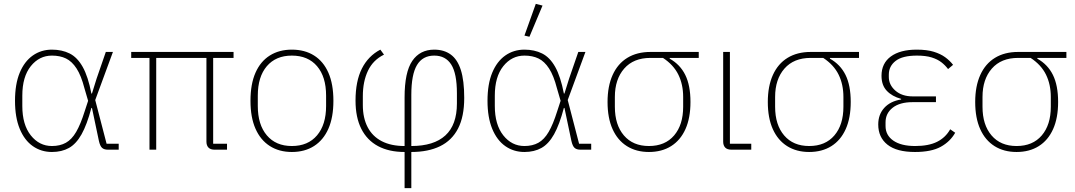

<svg xmlns="http://www.w3.org/2000/svg" viewBox="-20 -778 5590 998"><path d="M597 -31V0H541Q521 0 510.5 -9.5Q500 -19 494 -46L458 -217H455Q432 -130 404 -80Q376 -30 338.5 -9Q301 12 250 12Q194 12 150.5 -18.5Q107 -49 82.5 -108.5Q58 -168 58 -254Q58 -341 82.5 -400Q107 -459 150.5 -489.5Q194 -520 250 -520Q302 -520 342 -500Q382 -480 410 -430Q438 -380 455 -292H458L482 -369L530 -508H567L475 -258L534 -31ZM250 -19Q292 -19 322.5 -36Q353 -53 376 -92.5Q399 -132 420 -199L438 -254L419 -319Q402 -385 378 -422Q354 -459 323 -474Q292 -489 250 -489Q184 -489 140 -434Q96 -379 96 -281V-227Q96 -130 140 -74.5Q184 -19 250 -19Z M1088 -477V-31H1160V0H1095Q1074 0 1063.5 -11Q1053 -22 1053 -42V-477H792V0H757V-477H662V-508H1194V-477Z M1497 12Q1431 12 1382.5 -19Q1334 -50 1308 -109Q1282 -168 1282 -254Q1282 -341 1308 -400Q1334 -459 1382.5 -489.5Q1431 -520 1497 -520Q1564 -520 1612.5 -489.5Q1661 -459 1687 -400Q1713 -341 1713 -254Q1713 -168 1687 -109Q1661 -50 1612.5 -19Q1564 12 1497 12ZM1497 -19Q1581 -19 1628 -74.5Q1675 -130 1675 -227V-281Q1675 -379 1628 -434Q1581 -489 1497 -489Q1414 -489 1367 -434Q1320 -379 1320 -281V-227Q1320 -130 1367 -74.5Q1414 -19 1497 -19Z M2083 200V12Q2002 12 1945 -18.5Q1888 -49 1858 -108.5Q1828 -168 1828 -255Q1828 -356 1861 -421.5Q1894 -487 1957 -520L1976 -494Q1919 -466 1892.5 -410Q1866 -354 1866 -278V-232Q1866 -165 1891 -117Q1916 -69 1964.5 -44Q2013 -19 2083 -19V-272Q2083 -403 2123 -461.5Q2163 -520 2237 -520Q2288 -520 2323 -494.5Q2358 -469 2375.5 -414Q2393 -359 2393 -269Q2393 -172 2361 -110Q2329 -48 2267.5 -18Q2206 12 2118 12V200ZM2118 -285V-19Q2235 -19 2295 -74Q2355 -129 2355 -240V-293Q2355 -396 2325.5 -442.5Q2296 -489 2237 -489Q2177 -489 2147.5 -440Q2118 -391 2118 -285Z M3053 -31V0H2997Q2977 0 2966.5 -9.5Q2956 -19 2950 -46L2914 -217H2911Q2888 -130 2860 -80Q2832 -30 2794.5 -9Q2757 12 2706 12Q2650 12 2606.5 -18.5Q2563 -49 2538.5 -108.5Q2514 -168 2514 -254Q2514 -341 2538.5 -400Q2563 -459 2606.5 -489.5Q2650 -520 2706 -520Q2758 -520 2798 -500Q2838 -480 2866 -430Q2894 -380 2911 -292H2914L2938 -369L2986 -508H3023L2931 -258L2990 -31ZM2706 -19Q2748 -19 2778.5 -36Q2809 -53 2832 -92.5Q2855 -132 2876 -199L2894 -254L2875 -319Q2858 -385 2834 -422Q2810 -459 2779 -474Q2748 -489 2706 -489Q2640 -489 2596 -434Q2552 -379 2552 -281V-227Q2552 -130 2596 -74.5Q2640 -19 2706 -19ZM2800 -749 2732 -587 2706 -593 2765 -758Z M3612 -477H3461V-473Q3515 -443 3542 -388.5Q3569 -334 3569 -248Q3569 -165 3543 -107Q3517 -49 3468.5 -18.5Q3420 12 3353 12Q3287 12 3238.5 -18.5Q3190 -49 3164 -107Q3138 -165 3138 -248Q3138 -330 3164.5 -388.5Q3191 -447 3241 -477.5Q3291 -508 3361 -508H3612ZM3426 -477H3361Q3273 -477 3224.5 -421.5Q3176 -366 3176 -274V-223Q3176 -129 3223 -74Q3270 -19 3353 -19Q3437 -19 3484 -74Q3531 -129 3531 -223V-274Q3531 -339 3506 -390Q3481 -441 3426 -477Z M3885 -31V0H3782Q3760 0 3749.5 -11Q3739 -22 3739 -42V-508H3774V-31Z M4445 -477H4294V-473Q4348 -443 4375 -388.5Q4402 -334 4402 -248Q4402 -165 4376 -107Q4350 -49 4301.5 -18.5Q4253 12 4186 12Q4120 12 4071.5 -18.5Q4023 -49 3997 -107Q3971 -165 3971 -248Q3971 -330 3997.5 -388.5Q4024 -447 4074 -477.5Q4124 -508 4194 -508H4445ZM4259 -477H4194Q4106 -477 4057.5 -421.5Q4009 -366 4009 -274V-223Q4009 -129 4056 -74Q4103 -19 4186 -19Q4270 -19 4317 -74Q4364 -129 4364 -223V-274Q4364 -339 4339 -390Q4314 -441 4259 -477Z M4919 -106 4945 -88Q4919 -42 4870 -15Q4821 12 4736 12Q4641 12 4593 -26Q4545 -64 4545 -131Q4545 -183 4576.5 -217.5Q4608 -252 4664 -261V-264Q4617 -277 4589.5 -306Q4562 -335 4562 -384Q4562 -449 4610.5 -484.5Q4659 -520 4745 -520Q4798 -520 4833.5 -509Q4869 -498 4893 -480.5Q4917 -463 4934 -441L4908 -419Q4893 -439 4873 -454.5Q4853 -470 4822.5 -479.5Q4792 -489 4746 -489Q4671 -489 4635.5 -461.5Q4600 -434 4600 -390V-378Q4600 -337 4634 -307Q4668 -277 4724 -277H4845V-247H4723Q4657 -247 4620 -218Q4583 -189 4583 -142V-123Q4583 -75 4623.5 -47Q4664 -19 4737 -19Q4807 -19 4851 -41Q4895 -63 4919 -106Z M5523 -477H5372V-473Q5426 -443 5453 -388.5Q5480 -334 5480 -248Q5480 -165 5454 -107Q5428 -49 5379.5 -18.5Q5331 12 5264 12Q5198 12 5149.5 -18.5Q5101 -49 5075 -107Q5049 -165 5049 -248Q5049 -330 5075.5 -388.5Q5102 -447 5152 -477.5Q5202 -508 5272 -508H5523ZM5337 -477H5272Q5184 -477 5135.5 -421.5Q5087 -366 5087 -274V-223Q5087 -129 5134 -74Q5181 -19 5264 -19Q5348 -19 5395 -74Q5442 -129 5442 -223V-274Q5442 -339 5417 -390Q5392 -441 5337 -477Z"/></svg>

Font: IBM Plex Sans ExtraLight
Style: Regular
Weight: 250
Designer: Mike Abbink, Paul van der Laan, Pieter van Rosmalen
Foundry: Bold Monday
Version: Version 3.201